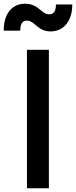

<svg xmlns="http://www.w3.org/2000/svg" viewBox="-68 -1013 409 1033"><path d="M77 0H195V-745H77ZM-48 -848H41C41 -886 54 -902 76 -902C121 -902 132 -844 205 -844C271 -844 321 -896 321 -989H233C233 -955 222 -936 197 -936C153 -936 141 -993 67 -993C2 -993 -48 -946 -48 -848Z"/></svg>

Font: Mluvka SemiBold
Style: Regular
Weight: 600
Designer: Modified by Jiří Krblich, Original typeface by Gumpita Rahayu
Foundry: Gumpita Rahayu & Jiří Krblich
Version: Version 2.000;Glyphs 3.1.1 (3134)